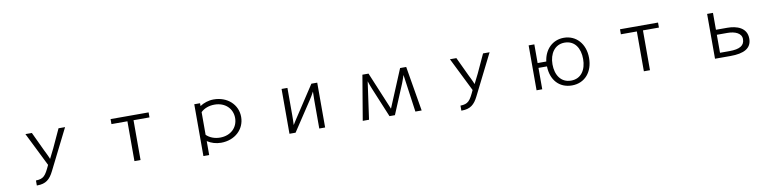

<svg xmlns="http://www.w3.org/2000/svg" viewBox="-9 -1315 9018 2227"><g transform="rotate(-10 4500.0 -201.5)"><path d="M307 112C406 112 456 70 501 -21C514 -49 740 -498 740 -498H663L562 -279C562 -279 524 -202 505 -165C495 -194 453 -277 453 -277L349 -498H273L470 -101C414 22 390 50 300 53V112Z M1536 30V-439H1724V-498H1276V-439H1464V30Z M2330 111V-53C2376 -23 2431 -5 2492 -5C2655 -5 2772 -115 2772 -260C2772 -405 2655 -515 2492 -515C2431 -515 2374 -495 2330 -466V-499H2262V111ZM2330 -394C2369 -433 2428 -454 2491 -454C2619 -454 2701 -369 2701 -260C2701 -151 2619 -66 2491 -66C2428 -66 2369 -88 2330 -127Z M3710 30V-498H3641L3414 -152C3399 -128 3374 -92 3356 -61C3358 -87 3359 -150 3359 -170V-498H3290V30H3362L3590 -315C3607 -340 3625 -371 3643 -405L3641 -304V30Z M4847 30 4758 -498H4686L4500 -52L4314 -498H4242L4153 30H4227L4289 -412C4299 -383 4310 -349 4323 -319L4468 30H4532L4678 -319C4689 -346 4700 -379 4711 -412L4773 30Z M5307 112C5406 112 5456 70 5501 -21C5514 -49 5740 -498 5740 -498H5663L5562 -279C5562 -279 5524 -202 5505 -165C5495 -194 5453 -277 5453 -277L5349 -498H5273L5470 -101C5414 22 5390 50 5300 53V112Z M6267 31V-221H6367C6371 -60 6466 47 6616 47C6769 47 6865 -70 6865 -233C6865 -400 6761 -514 6616 -514C6484 -514 6387 -419 6369 -278H6267V-498H6200V31ZM6615 -10C6495 -10 6434 -108 6434 -233C6434 -358 6499 -457 6615 -457C6736 -457 6795 -359 6795 -233C6795 -108 6735 -10 6615 -10Z M7536 30V-439H7724V-498H7276V-439H7464V30Z M8484 30C8644 30 8734 -17 8734 -131C8734 -263 8611 -299 8505 -299H8371V-498H8302V30ZM8371 -28V-240H8496C8583 -240 8661 -209 8661 -139C8661 -62 8605 -28 8481 -28Z"/></g></svg>

Font: LINE Seed JP App_OTF Regular
Style: Regular
Weight: 400
Designer: LY Corporation & Fontrix & Fontworks
Version: Version 1.002